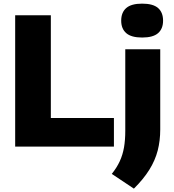

<svg xmlns="http://www.w3.org/2000/svg" viewBox="-20 -826 982 1082"><path d="M65.5 0V-740H266.5V-161H622V0ZM734.5 237 610 154Q638.5 118.5 655 82.5Q671.5 46.5 678.8 5Q686 -36.5 686 -89V-548.5H883V-96.5Q883 -33.5 868.8 22Q854.5 77.5 821.8 130.2Q789 183 734.5 237ZM781 -614.5Q720 -614.5 691.5 -639.2Q663 -664 663 -709.5Q663 -756 691.5 -780.8Q720 -805.5 781 -805.5Q842.5 -805.5 870.8 -780.8Q899 -756 899 -709.5Q899 -664 870.8 -639.2Q842.5 -614.5 781 -614.5Z"/></svg>

Font: Encode Sans SemiExpanded ExtraBold
Style: Regular
Weight: 800
Width: 6
Designer: Multiple Designers
Foundry: Impallari Type
Version: Version 3.002